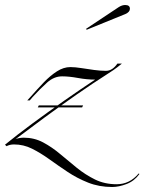

<svg xmlns="http://www.w3.org/2000/svg" viewBox="-109 -564 577 767"><path d="M223 -143 219 -135H42L46 -143ZM445 129 448 131Q428 159 397 171Q366 183 339 183Q287 183 243 165.5Q199 148 161.5 123Q124 98 88.5 72.5Q53 47 19 30Q-15 13 -53 13Q-70 13 -83 20L-89 14Q-40 -26 21 -71Q82 -116 147 -161.5Q212 -207 271 -246Q238 -246 202.5 -252.5Q167 -259 139 -259Q107 -259 79.5 -234.5Q52 -210 21 -176L10 -163H0L12 -176Q40 -208 66 -235Q92 -262 118.5 -279Q145 -296 172 -296Q191 -296 216 -292Q241 -288 267 -284.5Q293 -281 314 -281Q340 -281 360 -310H378Q360 -295 344 -284Q328 -273 315 -265Q263 -232 199 -187.5Q135 -143 71 -96Q7 -49 -47 -8Q-41 -11 -31.5 -12.5Q-22 -14 -14 -14Q28 -14 63.5 5Q99 24 131.5 51.5Q164 79 198 106.5Q232 134 270.5 153Q309 172 357 172Q409 172 445 129ZM237 -445 235 -449 366 -536Q379 -544 391 -544Q410 -544 410 -529Q410 -516 392 -508Z"/></svg>

Font: Ballet 24pt
Style: Regular
Weight: 400
Designer: Maximiliano R. Sproviero
Foundry: Omnibus-Type
Version: Version 1.100